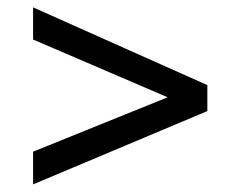

<svg xmlns="http://www.w3.org/2000/svg" viewBox="-20 -544 608 510"><path d="M67.9 -141.1 425.3 -285.6 67.9 -439V-524.4L530.8 -317.9V-249L67.9 -54.2Z"/></svg>

Font: Shanti
Style: Regular
Weight: 400
Designer: vernon adams
Foundry: vernon adams
Version: Version 1.000